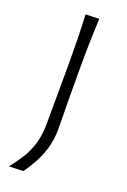

<svg xmlns="http://www.w3.org/2000/svg" viewBox="-139 -557 530 804"><g transform="rotate(20 125.5 -155.0)"><path d="M12.7 199.7Q38.6 167.5 58.3 135.7Q78.1 104 89.4 64.9Q100.6 25.9 100.6 -27.8L101.6 -277.3Q101.6 -342.3 100.6 -396.7Q99.6 -451.2 96.7 -508.3L157.2 -510.3Q154.3 -452.6 153.1 -397.7Q151.9 -342.8 151.9 -277.3Q151.9 -211.4 152.3 -165Q152.8 -118.7 153.3 -84.2Q153.8 -49.8 153.8 -18.1Q153.8 32.2 141.1 72.5Q128.4 112.8 110.6 143.8Q92.8 174.8 76.7 197.3Z"/></g></svg>

Font: Pinar DS1-Light
Style: Regular
Weight: 300
Designer: Amin Abedi
Version: Version 2.000